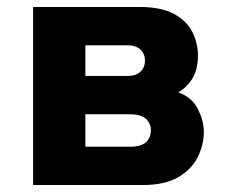

<svg xmlns="http://www.w3.org/2000/svg" viewBox="-20 -531 660 551"><path d="M75 0V-511H380Q443 -511 479.8 -490.8Q516.5 -470.5 532.2 -438.8Q548 -407 548 -372Q548 -333 533.2 -307.5Q518.5 -282 492 -266Q532 -251 548.5 -217Q565 -183 565 -153Q565 -116 547.8 -80.8Q530.5 -45.5 492 -22.8Q453.5 0 389 0ZM225 -313H346Q370 -313 383 -325.2Q396 -337.5 396 -357Q396 -376.5 383 -388.8Q370 -401 346 -401H225ZM225 -110H354Q385 -110 399 -123Q413 -136 413 -157Q413 -176.5 399 -189.8Q385 -203 354 -203H225Z"/></svg>

Font: Overpass Black
Style: Regular
Weight: 900
Designer: Delve Withrington, Dave Bailey, Thomas Jockin
Foundry: Delve Fonts LLC
Version: Version 4.000; ttfautohint (v1.8.3)